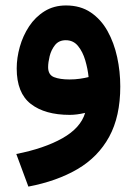

<svg xmlns="http://www.w3.org/2000/svg" viewBox="-20 -422 504 707"><path d="M422.9 -103.5Q422.9 6.8 382.1 81.5Q341.3 156.2 265.4 200.7Q189.5 245.1 84.5 265.1L40 145Q142.1 125 209.5 87.2Q276.9 49.3 293.5 -6.3Q262.7 1 236.8 1Q145.5 1 93.5 -39.3Q41.5 -79.6 41.5 -169.9Q41.5 -209 53 -249.8Q64.5 -290.5 87.2 -325Q109.9 -359.4 144 -380.6Q178.2 -401.9 223.1 -401.9Q276.4 -401.9 314.2 -376.2Q352.1 -350.6 376 -307.6Q399.9 -264.6 411.4 -211.7Q422.9 -158.7 422.9 -103.5ZM235.8 -129.4Q256.3 -129.4 274.7 -132.1Q293 -134.8 306.2 -138.2Q303.2 -168.5 293.9 -200Q284.7 -231.4 267.3 -252.7Q250 -273.9 222.2 -273.9Q196.8 -273.9 182.6 -256.1Q168.5 -238.3 162.8 -215.1Q157.2 -191.9 157.2 -174.8Q157.2 -146.5 179 -137.9Q200.7 -129.4 235.8 -129.4Z"/></svg>

Font: Vazirmatn FD
Style: Bold
Weight: 700
Designer: Saber Rastikerdar
Foundry: Saber Rastikerdar
Version: Version 33.001